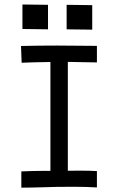

<svg xmlns="http://www.w3.org/2000/svg" viewBox="-20 -840 558 861"><path d="M80.6 -819.8 195.3 -818.4V-708.5L80.6 -710ZM278.8 -818.4 393.6 -816.9V-707L278.8 -708.5ZM74.2 -633.8Q150.4 -635.7 236.8 -635.7Q294.9 -635.7 414.6 -634.3V-560.1Q382.8 -560.1 344.5 -561.3Q306.2 -562.5 284.2 -562.5V-74.2Q294.9 -74.2 313.2 -74.5Q331.5 -74.7 344.2 -74.7Q380.9 -74.7 414.6 -72.8V0.5Q364.7 -2.4 312 -2.4Q301.3 -2.4 276.4 -2.2Q251.5 -2 236.3 -2Q223.1 -2 170.9 -0.2Q118.7 1.5 75.7 1.5V-71.3Q127.4 -73.7 169.4 -73.7H206.1V-562Q112.3 -560.5 77.1 -558.6Z"/></svg>

Font: Fantasque Sans Mono
Style: Regular
Weight: 400
Monospace: yes
Designer: Jany Belluz
Version: Version 1.8.0 ; ttfautohint (v1.8.2)